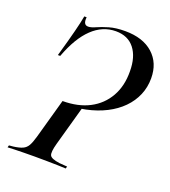

<svg xmlns="http://www.w3.org/2000/svg" viewBox="-112 -665 662 748"><g transform="rotate(20 219.0 -291.0)"><path d="M437.9 -443.5Q437.9 -406.5 424.2 -374.2Q410.5 -341.9 384.7 -315.7Q358.9 -289.5 322.6 -271Q286.3 -252.4 240.7 -242.7Q195.2 -233.1 141.9 -234.7L143.5 -242.7Q208.1 -242.7 254.4 -266.9Q300.8 -291.1 326.2 -335.9Q351.6 -380.6 350.8 -441.1Q350.8 -500.8 323.8 -535.1Q296.8 -569.4 246.8 -569.4Q191.9 -569.4 148.8 -528.2Q105.6 -487.1 75 -404.8H65.3Q75.8 -441.1 83.1 -468.1Q90.3 -495.2 95.6 -515.3Q100.8 -535.5 104.4 -551.6Q108.1 -567.7 110.5 -581.5H120.2Q118.5 -564.5 123 -556.9Q127.4 -549.2 137.9 -549.2Q150 -549.2 168.5 -557.7Q187.1 -566.1 214.5 -574.2Q241.9 -582.3 280.6 -582.3Q354 -582.3 396 -544.8Q437.9 -507.3 437.9 -443.5ZM116.1 -2.4Q92.7 -2.4 71.4 -2Q50 -1.6 32.7 -1.2Q15.3 -0.8 4 0L6.5 -8.9L24.2 -10.5Q48.4 -13.7 61.7 -19.8Q75 -25.8 82.7 -39.1Q90.3 -52.4 97.6 -78.2L142.7 -239.5Q156.5 -238.7 170.2 -239.5Q183.9 -240.3 198.4 -241.9Q212.9 -243.5 225.8 -246L179 -78.2Q168.5 -40.3 174.2 -28.2Q179.8 -16.1 215.3 -11.3L247.6 -8.9L245.2 0Q231.5 -0.8 211.7 -1.2Q191.9 -1.6 167.3 -2Q142.7 -2.4 114.5 -2.4H116.9Z"/></g></svg>

Font: Playfair 144pt SemiCondensed
Style: Italic
Weight: 400
Width: 4
Italic angle: -15.6°
Designer: Claus Eggers Sørensen
Foundry: Claus Eggers Sørensen
Version: Version 2.203